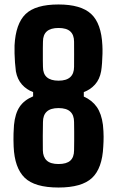

<svg xmlns="http://www.w3.org/2000/svg" viewBox="-20 -829 523 858"><path d="M241.5 9Q135 9 90 -35Q45 -79 41 -174Q40.5 -190.5 40.2 -204Q40 -217.5 40.5 -232.5Q41 -247.5 42.5 -270Q47.5 -321.5 67.5 -351.5Q87.5 -381.5 128 -398.5V-417.5Q99 -428 78.2 -451.2Q57.5 -474.5 51 -510Q48.5 -529 47 -549.5Q45.5 -570 45 -589.8Q44.5 -609.5 45 -626Q50 -723 94.2 -766Q138.5 -809 241.5 -809Q341.5 -809 387.2 -766.8Q433 -724.5 437.5 -626Q438.5 -610 438 -589Q437.5 -568 436 -547.2Q434.5 -526.5 432 -511Q425.5 -474.5 404.5 -451.2Q383.5 -428 354.5 -417.5V-397.5Q391.5 -381 412.5 -351Q433.5 -321 440 -271Q443 -240.5 443 -218Q443 -195.5 441.5 -174Q437 -76.5 391.2 -33.8Q345.5 9 241.5 9ZM241.5 -96Q277.5 -96 294.2 -111.2Q311 -126.5 311 -157.5Q311.5 -179.5 311.5 -200Q311.5 -220.5 311.5 -241.2Q311.5 -262 311 -283.5Q311 -314.5 294 -330.2Q277 -346 241.5 -346Q206 -346 189 -330.2Q172 -314.5 172 -283.5Q171.5 -251.5 171.2 -220.5Q171 -189.5 171.5 -157.5Q172 -127.5 188.8 -111.8Q205.5 -96 241.5 -96ZM241.5 -468.5Q276.5 -468.5 293.8 -484.2Q311 -500 311 -530.5Q311 -559 311.2 -587.2Q311.5 -615.5 311 -642.5Q311 -673 294.2 -688.5Q277.5 -704 241.5 -704Q206.5 -704 189.2 -688.8Q172 -673.5 172 -643Q171.5 -627.5 171.5 -613.5Q171.5 -599.5 171.5 -586Q171.5 -572.5 171.5 -559Q171.5 -545.5 172 -530Q172 -499 189.5 -483.8Q207 -468.5 241.5 -468.5Z"/></svg>

Font: Big Shoulders
Style: Bold
Weight: 700
Designer: Patric King
Foundry: XO Type Co
Version: Version 2.002